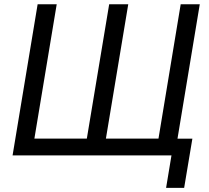

<svg xmlns="http://www.w3.org/2000/svg" viewBox="-20 -748 1005 924"><path d="M161.1 -727.5H252.9L145.5 -81.1H397.9L505.4 -727.5H597.2L489.7 -81.1H742.7L849.6 -727.5H941.4L820.8 0H40.5ZM779.3 156.2 805.2 0H768.6L781.7 -80.6H905.8L866.2 156.2Z"/></svg>

Font: Inter 17pt
Style: Italic
Weight: 400
Italic angle: -9.3988°
Version: Version 4.001;git-66647c0bb